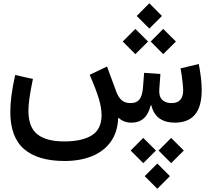

<svg xmlns="http://www.w3.org/2000/svg" viewBox="-20 -750 1292 1174"><path d="M815.9 -652.3 893.1 -730 970.2 -652.3 893.1 -575.2ZM901.4 -496.1 978 -573.2 1055.7 -496.1 978 -418.9ZM730.5 -496.1 807.6 -573.2 885.3 -496.1 807.6 -418.9ZM949.7 170.4 1026.4 93.3 1104 170.4 1026.4 247.6ZM778.8 170.4 856 93.3 933.6 170.4 856 247.6ZM864.7 327.1 941.9 250 1019 327.1 941.9 404.3ZM783.7 0Q736.3 0 705.6 -29.3L702.6 -26.9Q698.7 59.6 656.5 117.7Q614.3 175.8 542 205.1Q469.7 234.4 375 234.4Q212.4 234.4 127.7 161.9Q43 89.4 43 -65.9Q43 -110.4 50 -165.5Q57.1 -220.7 72.8 -291.5L181.2 -267.1Q165.5 -191.4 159.7 -147.9Q153.8 -104.5 153.8 -72.8Q153.8 27.8 208.5 71.3Q263.2 114.7 372.1 114.7Q482.9 114.7 542 77.1Q601.1 39.6 601.1 -46.4Q601.1 -88.9 585 -144.3Q568.8 -199.7 528.3 -292.5L634.3 -343.3L691.4 -188.5Q703.6 -155.8 723.6 -137.7Q743.7 -119.6 778.3 -119.6Q814.5 -119.6 832 -141.1Q849.6 -162.6 854 -211.9L861.3 -304.7L960.9 -297.9L954.1 -204.6Q950.7 -161.6 970.9 -140.6Q991.2 -119.6 1029.3 -119.6Q1100.1 -119.6 1100.1 -199.2Q1100.1 -210.9 1097.9 -233.2Q1095.7 -255.4 1092 -282Q1088.4 -308.6 1084 -332L1195.3 -358.4Q1203.6 -317.4 1208.5 -275.4Q1213.4 -233.4 1213.4 -200.2Q1213.4 -98.6 1172.1 -49.3Q1130.9 0 1048.8 0Q991.7 0 955.1 -25.9Q918.5 -51.8 905.8 -105H900.9Q876 0 783.7 0Z"/></svg>

Font: Estedad-FD SemiBold
Style: Regular
Weight: 600
Designer: Amin Abedi
Version: Version 7.3